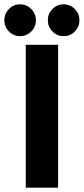

<svg xmlns="http://www.w3.org/2000/svg" viewBox="-72 -867 387 887"><path d="M47 -660H196.5V0H47ZM222 -700Q191.5 -700 170.2 -721.8Q149 -743.5 149 -773.5Q149 -803.5 170.2 -825.2Q191.5 -847 222 -847Q252.5 -847 273.8 -825.2Q295 -803.5 295 -773.5Q295 -743 273.8 -721.5Q252.5 -700 222 -700ZM21 -700Q-9.5 -700 -30.8 -721.8Q-52 -743.5 -52 -773.5Q-52 -803.5 -30.8 -825.2Q-9.5 -847 21 -847Q51 -847 72.5 -825.2Q94 -803.5 94 -773.5Q94 -743 72.5 -721.5Q51 -700 21 -700Z"/></svg>

Font: League Spartan Thin
Style: Bold
Weight: 700
Version: Version 2.002